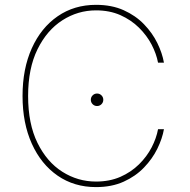

<svg xmlns="http://www.w3.org/2000/svg" viewBox="-20 -757 778 787"><path d="M652 -500H627.8Q621.1 -536.2 601.6 -573.9Q582 -611.5 549.7 -643.5Q517.4 -675.4 473.4 -695Q429.3 -714.5 373.6 -714.5Q299 -714.5 235.6 -673.8Q172.2 -633.2 133.7 -554.9Q95.2 -476.6 95.2 -363.6Q95.2 -249.3 133.7 -171.2Q172.2 -93 235.6 -52.9Q299 -12.8 373.6 -12.8Q429.3 -12.8 473.4 -32.1Q517.4 -51.5 549.7 -83.3Q582 -115.1 601.6 -152.9Q621.1 -190.7 627.8 -227.3H652Q645.2 -188.9 625 -147.5Q604.8 -106.2 570.3 -70.3Q535.9 -34.4 486.9 -12.3Q437.9 9.9 373.6 9.9Q284.1 9.9 216.3 -36.9Q148.4 -83.8 110.4 -168Q72.4 -252.1 72.4 -363.6Q72.4 -475.1 110.4 -559.3Q148.4 -643.5 216.3 -690.3Q284.1 -737.2 373.6 -737.2Q437.9 -737.2 486.9 -715.2Q535.9 -693.2 570.3 -657.5Q604.8 -621.8 625 -580.4Q645.2 -539.1 652 -500ZM377.8 -322.4Q367.2 -322.4 359.7 -329.9Q352.3 -337.4 352.3 -348Q352.3 -358.7 359.7 -366.1Q367.2 -373.6 377.8 -373.6Q388.5 -373.6 396 -366.1Q403.4 -358.7 403.4 -348Q403.4 -337.4 396 -329.9Q388.5 -322.4 377.8 -322.4Z"/></svg>

Font: Inter UI Thin
Style: Regular
Weight: 100
Designer: Rasmus Andersson
Foundry: rsms
Version: 3.2;8d6f07862